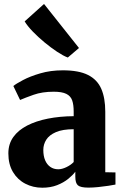

<svg xmlns="http://www.w3.org/2000/svg" viewBox="-20 -910 607 942"><path d="M187.5 11Q142 11 104 -8.8Q66 -28.5 43.5 -66.2Q21 -104 21 -157.5Q21 -203.5 45.2 -237.5Q69.5 -271.5 113.2 -294Q157 -316.5 215.2 -328Q273.5 -339.5 341.5 -340V-363Q341.5 -396.5 334 -417.8Q326.5 -439 305.2 -449.5Q284 -460 243.5 -460Q187 -460 144.8 -445Q102.5 -430 78.5 -419.5L45.5 -488Q58.5 -499 93 -517.2Q127.5 -535.5 177.8 -550.2Q228 -565 288.5 -565Q366.5 -565 411.8 -542.2Q457 -519.5 476.8 -474.5Q496.5 -429.5 496.5 -361.5V-65L546.5 -64V-4.5Q535 -2 512 1.5Q489 5 462.2 7.8Q435.5 10.5 414 10.5Q375.5 10.5 362.5 -0.5Q349.5 -11.5 349.5 -43V-67.5Q337.5 -51 314.8 -32.5Q292 -14 260 -1.5Q228 11 187.5 11ZM266 -79.5Q284 -79.5 305.5 -89.8Q327 -100 341.5 -115V-276Q287.5 -276 254.5 -261.8Q221.5 -247.5 207 -224.5Q192.5 -201.5 192.5 -174.5Q192.5 -144.5 201.5 -123.5Q210.5 -102.5 227 -91Q243.5 -79.5 266 -79.5ZM312 -628Q290.5 -636 260.2 -656Q230 -676 198.5 -702Q167 -728 140.8 -755.2Q114.5 -782.5 101 -805L196 -890.5L367.5 -674.5L313 -628Z"/></svg>

Font: Merriweather 28pt Black
Style: Regular
Weight: 900
Version: Version 2.100